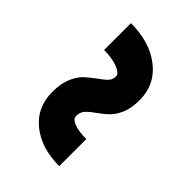

<svg xmlns="http://www.w3.org/2000/svg" viewBox="-21 -548 602 602"><g transform="rotate(-45 280.0 -247.0)"><path d="M243 -209Q230 -228 219 -237.5Q208 -247 192 -247Q178 -247 170.5 -226.5Q163 -206 163 -173H43Q43 -253 83.5 -303Q124 -353 192 -353Q229 -353 254 -342.5Q279 -332 292.5 -318Q306 -304 322 -282Q335 -263 344.5 -254.5Q354 -246 368 -246Q381 -246 390.5 -271Q400 -296 400 -331H519Q519 -247 477.5 -194Q436 -141 368 -141Q332 -141 308.5 -151Q285 -161 271.5 -174.5Q258 -188 243 -209Z"/></g></svg>

Font: Hanken Grotesk Black
Style: Regular
Weight: 900
Designer: Alfredo Marco Pradil
Foundry: Hanken Design Co.
Version: Version 3.014